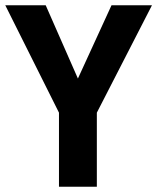

<svg xmlns="http://www.w3.org/2000/svg" viewBox="-20 -708 596 728"><path d="M347.2 -280.8V0H203.6V-280.8L0 -688H153.3L275.4 -410.2L402.8 -688H556.2Z"/></svg>

Font: Arimo
Style: Bold
Weight: 700
Designer: Steve Matteson
Foundry: Monotype Imaging Inc.
Version: Version 1.33